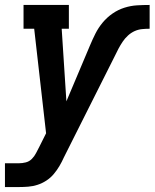

<svg xmlns="http://www.w3.org/2000/svg" viewBox="-45 -550 624 775"><path d="M-25 205V109H32Q45 109 59 105.5Q73 102 83.5 91.5Q94 81 100.5 68Q107 55 114 42L141 -12L93 -434H50V-530H233V-434H204L223 -141L318 -366Q328 -390 340 -414Q352 -438 369.5 -459Q387 -480 409.5 -495.5Q432 -511 457.5 -519Q483 -527 508.5 -528.5Q534 -530 559 -530V-434Q544 -434 528.5 -432.5Q513 -431 498.5 -424.5Q484 -418 471.5 -406.5Q459 -395 450 -381.5Q441 -368 433.5 -354Q426 -340 419 -325L213 85Q205 103 195 120Q185 137 172 152.5Q159 168 142 179Q125 190 106.5 196Q88 202 69 203.5Q50 205 32 205Z"/></svg>

Font: Iosevka Slab Oblique
Style: Bold
Weight: 700
Italic angle: -9°
Monospace: yes
Designer: Belleve Invis
Foundry: Belleve Invis
Version: Version 11.1.1; ttfautohint (v1.8.3)